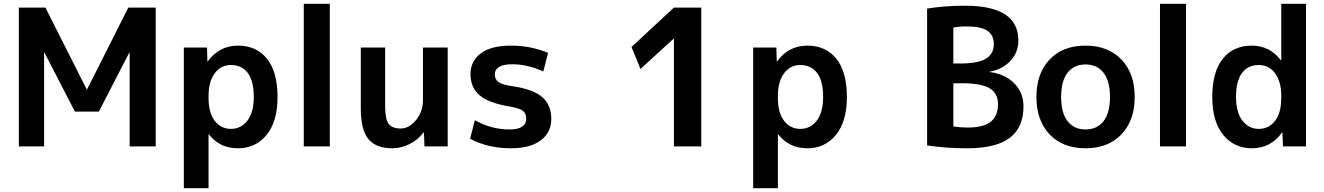

<svg xmlns="http://www.w3.org/2000/svg" viewBox="-20 -770 6964 1010"><path d="M662 -493H660L500 -183H374L214 -493H212V0H79V-730H219L436 -300H438L655 -730H799V0H662Z M1315 -260Q1315 -344 1283.5 -386Q1252 -428 1195 -428Q1142 -428 1109.5 -384.5Q1077 -341 1077 -265V-255Q1077 -177 1109.5 -134.5Q1142 -92 1195 -92Q1248 -92 1281.5 -135.5Q1315 -179 1315 -260ZM1440 -260Q1440 -131 1382.5 -60.5Q1325 10 1232 10Q1136 10 1079 -63H1077V220H947V-520H1069L1071 -447H1073Q1133 -530 1232 -530Q1329 -530 1384.5 -461Q1440 -392 1440 -260Z M1578 0V-750H1715V0Z M2006 -520V-210Q2006 -143 2024.5 -118.5Q2043 -94 2088 -94Q2132 -94 2168.5 -138.5Q2205 -183 2205 -243V-520H2335V0H2213L2210 -73H2208Q2178 -34 2134 -12Q2090 10 2043 10Q1958 10 1918 -38.5Q1878 -87 1878 -197V-520Z M2838 -394Q2755 -432 2675 -432Q2583 -432 2583 -378Q2583 -352 2603 -338Q2623 -324 2673 -317Q2784 -301 2832 -259.5Q2880 -218 2880 -145Q2880 -73 2824.5 -31.5Q2769 10 2668 10Q2547 10 2453 -40L2478 -138Q2563 -89 2661 -89Q2748 -89 2748 -147Q2748 -174 2730 -187.5Q2712 -201 2660 -210Q2550 -228 2502.5 -269Q2455 -310 2455 -380Q2455 -449 2509.5 -489.5Q2564 -530 2668 -530Q2772 -530 2863 -492Z M3525 0V-567H3524L3349 -407L3302 -523L3525 -730H3669V0Z M4310 -260Q4310 -344 4278.5 -386Q4247 -428 4190 -428Q4137 -428 4104.5 -384.5Q4072 -341 4072 -265V-255Q4072 -177 4104.5 -134.5Q4137 -92 4190 -92Q4243 -92 4276.5 -135.5Q4310 -179 4310 -260ZM4435 -260Q4435 -131 4377.5 -60.5Q4320 10 4227 10Q4131 10 4074 -63H4072V220H3942V-520H4064L4066 -447H4068Q4128 -530 4227 -530Q4324 -530 4379.5 -461Q4435 -392 4435 -260Z M4995 -436H5032Q5125 -436 5166.5 -461.5Q5208 -487 5208 -537Q5208 -585 5174.5 -608Q5141 -631 5064 -631Q5026 -631 4995 -625ZM4995 -332V-105Q5030 -99 5070 -99Q5153 -99 5191.5 -129.5Q5230 -160 5230 -223Q5230 -279 5186 -305.5Q5142 -332 5039 -332ZM5364 -210Q5364 -100 5292 -45Q5220 10 5067 10Q4956 10 4857 -5V-725Q4951 -740 5057 -740Q5337 -740 5337 -557Q5337 -495 5296 -450.5Q5255 -406 5187 -393V-391Q5269 -380 5316.5 -330.5Q5364 -281 5364 -210Z M5501.5 -457Q5571 -530 5690 -530Q5809 -530 5879 -457Q5949 -384 5949 -260Q5949 -136 5879 -63Q5809 10 5690 10Q5571 10 5501.5 -63Q5432 -136 5432 -260Q5432 -384 5501.5 -457ZM5690 -89Q5751 -89 5785 -132.5Q5819 -176 5819 -260Q5819 -344 5785 -387.5Q5751 -431 5690 -431Q5630 -431 5596 -387.5Q5562 -344 5562 -260Q5562 -176 5596 -132.5Q5630 -89 5690 -89Z M6082 0V-750H6219V0Z M6850 -750V0H6729L6726 -73H6724Q6665 10 6565 10Q6472 10 6414.5 -60.5Q6357 -131 6357 -260Q6357 -392 6412.5 -461Q6468 -530 6565 -530Q6659 -530 6718 -453H6720V-750ZM6482 -260Q6482 -179 6515.5 -135.5Q6549 -92 6602 -92Q6655 -92 6687.5 -134.5Q6720 -177 6720 -255V-265Q6720 -341 6687.5 -384.5Q6655 -428 6602 -428Q6545 -428 6513.5 -386Q6482 -344 6482 -260Z"/></svg>

Font: Mplus 1p Bold
Style: Bold
Weight: 700
Version: Version 1.061